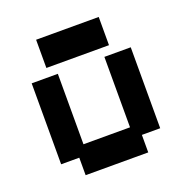

<svg xmlns="http://www.w3.org/2000/svg" viewBox="-120 -756 843 876"><g transform="rotate(-20 301.5 -318.0)"><path d="M149 11V-74H61V-467H188V-125H414V-467H542V-74H453V11ZM148 -510V-647H452V-510Z"/></g></svg>

Font: Pixelify Sans
Style: Bold
Weight: 700
Designer: Stefie Justprince
Foundry: Typecalism Foundryline
Version: Version 1.000